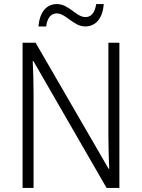

<svg xmlns="http://www.w3.org/2000/svg" viewBox="-20 -924 698 944"><path d="M169 -794H207C213 -840 233 -858 259 -858C305 -858 341 -794 399 -794C450 -794 485 -833 490 -904H453C446 -859 427 -840 400 -840C355 -840 319 -904 260 -904C207 -904 175 -863 169 -794ZM567 0V-714H513V-251C513 -203 515 -139 517 -94H514L155 -714H91V0H145V-466C145 -524 143 -575 141 -624H144L504 0Z"/></svg>

Font: Noto Sans Gujarati UI SemiCondensed Light
Style: Regular
Weight: 300
Width: 4
Designer: Jelle Bosma - Monotype Design Team, Universal Thirst
Foundry: Monotype Imaging Inc.
Version: Version 2.106